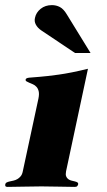

<svg xmlns="http://www.w3.org/2000/svg" viewBox="-69 -732 422 754"><path d="M225.6 -523.9 92.8 -612.8Q78.6 -622.6 71.8 -635.3Q64.9 -647.9 68.4 -662.1Q72.8 -683.1 90.8 -697.5Q108.9 -711.9 134.8 -711.9Q151.9 -711.9 166.3 -704.3Q180.7 -696.8 193.8 -674.8L286.6 -523.9ZM190.4 -59.1Q188 -46.9 190.7 -39.8Q193.4 -32.7 199 -28.6Q204.6 -24.4 211.9 -22.7Q219.2 -21 225.3 -19.5Q231.4 -18.1 235.1 -15.6Q238.8 -13.2 237.8 -7.8Q236.8 -3.9 234.1 -1Q231.4 2 224.6 2Q196.3 2 164.1 1Q131.8 0 93.8 0Q55.7 0 22.7 1Q-10.3 2 -39.1 2Q-45.9 2 -47.6 -1Q-49.3 -3.9 -48.3 -7.8Q-47.4 -13.2 -42.5 -15.6Q-37.6 -18.1 -30.8 -19.5Q-23.9 -21 -16.1 -22.7Q-8.3 -24.4 -1 -28.6Q6.3 -32.7 12.2 -39.8Q18.1 -46.9 20.5 -59.1L82 -345.2Q85.4 -362.3 83 -373Q80.6 -383.8 74.5 -390.6Q68.4 -397.5 60.5 -400.9Q52.7 -404.3 46.1 -407Q39.6 -409.7 35.2 -412.4Q30.8 -415 31.7 -419.9Q33.2 -425.8 45.9 -427Q58.6 -428.2 87.2 -430.4Q115.7 -432.6 161.9 -439Q208 -445.3 276.4 -461.9Z"/></svg>

Font: XB Zar
Style: Bold Italic
Weight: 700
Italic angle: -12°
Designer: Behnam
Foundry: Irmug
Version: Version 8.005 2009